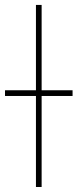

<svg xmlns="http://www.w3.org/2000/svg" viewBox="-47 -747 310 767"><path d="M119.3 -727.3V0H96.6V-727.3ZM-27 -363.6V-386.4H242.9V-363.6Z"/></svg>

Font: Inter UI Thin
Style: Regular
Weight: 100
Designer: Rasmus Andersson
Foundry: rsms
Version: 3.2;8d6f07862